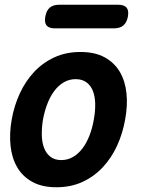

<svg xmlns="http://www.w3.org/2000/svg" viewBox="-20 -779 640 809"><path d="M218 10Q157.2 10 116.2 -12.6Q75.3 -35.1 52.5 -74.2Q29.8 -113.2 24.4 -165Q19 -216.8 29.3 -275.3Q39.6 -333.8 63.5 -385.4Q87.4 -437.1 123.8 -476Q160.3 -514.9 209.2 -537.4Q258.2 -560 319 -560Q380.1 -560 421.1 -537.4Q462 -514.9 484.8 -476.3Q507.5 -437.8 512.9 -386.1Q518.3 -334.5 507.3 -275.3Q497 -216.8 473.3 -165Q449.6 -113.2 413 -74.2Q376.4 -35.1 327.6 -12.6Q278.8 10 218 10ZM238.2 -104.5Q265.5 -104.5 288.2 -118Q311 -131.4 328.1 -154.5Q345.3 -177.5 357.3 -208.8Q369.4 -240 375.3 -275.3Q381.9 -311.3 381.1 -342.2Q380.3 -373.2 371.4 -395.9Q362.6 -418.6 344.5 -432Q326.4 -445.5 298.8 -445.5Q271.2 -445.5 248.5 -432Q225.7 -418.6 208.6 -395.5Q191.4 -372.5 179.5 -341.4Q167.6 -310.3 161 -275Q155.4 -239.7 156.2 -208.6Q157 -177.5 166.2 -154.5Q175.4 -131.4 193.2 -118Q210.9 -104.5 238.2 -104.5ZM211.5 -659.5Q186.2 -659.5 176.2 -671.8Q166.3 -684.1 171 -709.4Q175.4 -734.7 189.7 -746.9Q204.1 -759 229.4 -759H477.9Q503.2 -759 513.3 -746.9Q523.4 -734.7 519 -709.4Q514.3 -684.1 499.8 -671.8Q485.3 -659.5 460 -659.5Z"/></svg>

Font: Maple Mono
Style: Italic
Weight: 400
Italic angle: -10°
Monospace: yes
Designer: subframe7536
Version: Version 7.300